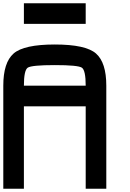

<svg xmlns="http://www.w3.org/2000/svg" viewBox="-20 -1145 790 1165"><path d="M500 -625Q500 -718.8 476.6 -734.4Q453.1 -750 312.5 -750Q171.9 -750 148.4 -734.4Q125 -718.8 125 -625ZM0 -625Q0 -765.6 62.5 -820.3Q125 -875 312.5 -875Q500 -875 562.5 -820.3Q625 -765.6 625 -625V0H500V-500H125V0H0ZM500 -1125V-1000H125V-1125Z"/></svg>

Font: CraftyPE
Style: Regular
Weight: 400
Designer: Erek Butcher
Foundry: Haunted Coop
Version: Version 0.018;April 4, 2024;FontCreator 15.0.0.2962 64-bit